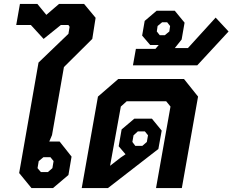

<svg xmlns="http://www.w3.org/2000/svg" viewBox="-20 -962 1189 982"><path d="M78 -77 177 -642 330 -789 336 -825 330 -834H291L203 -763L138 -834H63L82 -942H171L217 -886L282 -942H410L469 -871L452 -763L307 -619L246 -271L232 -238H285L346 -161L330 -67L251 0H141ZM225 -82 248 -102 254 -138 238 -158H202L178 -138L172 -102L189 -82Z M993 -468 910 0H778L852 -417L830 -444H628L598 -417L543 -114L597 -156L622 -173L587 -214L602 -300L667 -355H757L807 -294L790 -200L532 0H398L481 -468L585 -558H921ZM657 -236 672 -216H708L731 -236L737 -270L721 -290H685L663 -270Z M675 -712H775L792 -732H748L707 -780L720 -855L781 -907H874L924 -846L909 -760L874 -716H941L1083 -872L1149 -801L989 -628H660ZM823 -782 846 -801 850 -829 835 -848H809L786 -829L782 -801L797 -782Z"/></svg>

Font: Chakra Petch
Style: Bold Italic
Weight: 700
Italic angle: -10°
Designer: Katatrad Aksorn Co.,Ltd.
Foundry: Cadson Demak Co.,Ltd.
Version: Version 1.000; ttfautohint (v1.6)